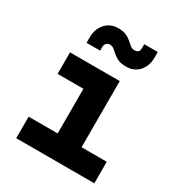

<svg xmlns="http://www.w3.org/2000/svg" viewBox="-186 -919 972 1043"><g transform="rotate(30 300.0 -397.5)"><path d="M70 0V-135H252V-415H90V-550H402V-135H560V0ZM392 -635Q360 -635 340.5 -644Q321 -653 308 -665Q295 -677 283.5 -686Q272 -695 257 -695Q244 -695 235.5 -686Q227 -677 227 -662V-640H142V-675Q142 -727 172.5 -761Q203 -795 252 -795Q284 -795 303.5 -786Q323 -777 336 -765Q349 -753 360.5 -744Q372 -735 387 -735Q417 -735 417 -763V-790H502V-755Q502 -703 472 -669Q442 -635 392 -635Z"/></g></svg>

Font: Tiny ExtraBold
Style: Regular
Weight: 800
Designer: Philipp Nurullin, Konstantin Bulenkov
Foundry: JetBrains
Version: Version 2.251; ttfautohint (v1.8.4.7-5d5b)